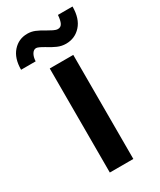

<svg xmlns="http://www.w3.org/2000/svg" viewBox="-202 -737 667 799"><g transform="rotate(-30 131.5 -338.0)"><path d="M79 -500H192V0H79ZM70 -672Q89 -672 106 -665Q123 -658 146 -644Q158 -637 170 -631Q182 -625 191 -625Q205 -625 211.5 -637.5Q218 -650 220 -676H290Q290 -618 261.5 -586.5Q233 -555 190 -555Q169 -555 149.5 -563.5Q130 -572 108 -586Q81 -602 72 -602Q60 -602 52 -589Q44 -576 43 -555H-27Q-27 -610 0.5 -641Q28 -672 70 -672Z"/></g></svg>

Font: Sarabun SemiBold
Style: Regular
Weight: 600
Designer: Suppakit Chalermlarp | Katatrad Co.,Ltd.
Foundry: Cadson Demak Co.,Ltd.
Version: Version 1.000; ttfautohint (v1.6)